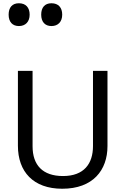

<svg xmlns="http://www.w3.org/2000/svg" viewBox="-20 -1149 771 1179"><path d="M296 -989C336 -989 362 -1015 362 -1059C362 -1102 339 -1129 296 -1129C255 -1129 233 -1103 233 -1059C233 -1014 257 -989 296 -989ZM96 -989C136 -989 162 -1015 162 -1059C162 -1102 139 -1129 96 -1129C55 -1129 33 -1103 33 -1059C33 -1014 57 -989 96 -989ZM640 -252V-714H551V-252C551 -144 496 -68 367 -68C242 -68 180 -135 180 -251V-714H90V-254C90 -95 184 10 362 10C551 10 640 -104 640 -252Z"/></svg>

Font: Noto Sans Tifinagh Agraw Imazighen
Style: Regular
Weight: 400
Designer: JamraPatel
Foundry: JamraPatel LLC
Version: Version 2.006